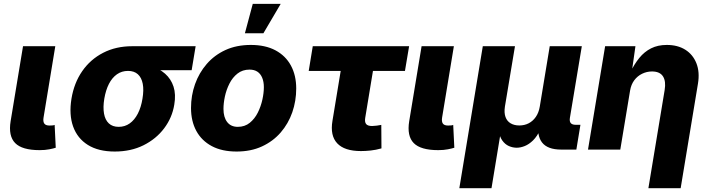

<svg xmlns="http://www.w3.org/2000/svg" viewBox="-20 -790 3750 1014"><path d="M189.5 2.9Q96.7 2.9 60.1 -34.4Q23.4 -71.8 36.1 -149.9L101.6 -545.9H272L210 -169.4Q206.5 -147.9 213.9 -137.5Q221.2 -127 241.2 -127Q252 -127 258.3 -127.7Q264.6 -128.4 268.6 -130.4L274.4 -9.8Q262.7 -5.9 240.5 -1.5Q218.3 2.9 189.5 2.9Z M585.9 10.3Q500 10.3 444.3 -24.4Q388.7 -59.1 366.2 -121.8Q343.8 -184.6 357.4 -268.6Q371.1 -352.1 414.3 -414.3Q457.5 -476.6 524.9 -511.2Q592.3 -545.9 677.7 -545.9H1013.2L992.2 -419.4H754.4L656.2 -415.5Q623 -415.5 597.7 -397.7Q572.3 -379.9 555.4 -347.2Q538.6 -314.5 530.8 -268.6Q523.4 -223.6 529.3 -190.2Q535.2 -156.7 554.7 -138.4Q574.2 -120.1 606.9 -120.1Q639.6 -120.1 665 -138.2Q690.4 -156.2 707.8 -189.7Q725.1 -223.1 732.4 -268.6Q740.2 -314.5 733.9 -347.4Q727.5 -380.4 708 -397.9Q688.5 -415.5 656.2 -415.5L663.1 -456.5Q724.1 -456.5 772.2 -442.6Q820.3 -428.7 851.8 -400.9Q883.3 -373 896.5 -332.3Q909.7 -291.5 900.4 -237.3Q889.2 -168.5 846.9 -112.3Q804.7 -56.2 738 -22.9Q671.4 10.3 585.9 10.3Z M1229.5 10.3Q1152.3 10.3 1098.6 -18.3Q1044.9 -46.9 1016.8 -98.6Q988.8 -150.4 988.8 -219.7Q988.8 -285.6 1010 -345.5Q1031.2 -405.3 1071.8 -452.1Q1112.3 -499 1170.9 -525.9Q1229.5 -552.7 1304.7 -552.7Q1381.3 -552.7 1434.8 -524.2Q1488.3 -495.6 1516.4 -443.8Q1544.4 -392.1 1544.4 -322.8Q1544.4 -256.8 1523.7 -197Q1502.9 -137.2 1462.4 -90.3Q1421.9 -43.5 1363.3 -16.6Q1304.7 10.3 1229.5 10.3ZM1235.8 -120.1Q1272.9 -120.1 1299.1 -141.4Q1325.2 -162.6 1341.6 -195.3Q1357.9 -228 1365.7 -263.9Q1373.5 -299.8 1373.5 -329.6Q1373.5 -358.4 1364.7 -379.4Q1356 -400.4 1339.4 -411.4Q1322.8 -422.4 1297.9 -422.4Q1260.7 -422.4 1234.4 -401.6Q1208 -380.9 1191.7 -348.4Q1175.3 -315.9 1167.7 -280.3Q1160.2 -244.6 1160.2 -214.8Q1160.2 -170.9 1179.7 -145.5Q1199.2 -120.1 1235.8 -120.1ZM1273.4 -614.3 1314.9 -769.5H1462.4L1371.1 -614.3Z M1886.2 7.8Q1799.3 7.8 1761 -33Q1722.7 -73.7 1735.8 -151.9L1779.3 -415.5H1610.4L1631.8 -545.9H2140.6L2118.7 -415.5H1949.7L1908.7 -167Q1905.3 -145.5 1913.6 -135Q1921.9 -124.5 1945.3 -124.5Q1954.1 -124.5 1970.2 -126.5Q1986.3 -128.4 1993.7 -130.4L1994.6 -6.3Q1964.8 2 1937.7 4.9Q1910.6 7.8 1886.2 7.8Z M2294.4 2.9Q2201.7 2.9 2165 -34.4Q2128.4 -71.8 2141.1 -149.9L2206.5 -545.9H2377L2314.9 -169.4Q2311.5 -147.9 2318.8 -137.5Q2326.2 -127 2346.2 -127Q2356.9 -127 2363.3 -127.7Q2369.6 -128.4 2373.5 -130.4L2379.4 -9.8Q2367.7 -5.9 2345.5 -1.5Q2323.2 2.9 2294.4 2.9Z M2405.8 204.1 2529.8 -545.9H2699.7L2646.5 -226.6Q2641.6 -194.3 2649.7 -172.1Q2657.7 -149.9 2676.8 -138.7Q2695.8 -127.4 2722.7 -127.4Q2750 -127.4 2772.2 -138.9Q2794.4 -150.4 2809.8 -172.6Q2825.2 -194.8 2830.6 -226.6L2883.3 -545.9H3052.7L2989.7 -167Q2986.8 -148.9 2994.4 -139.9Q3002 -130.9 3020.5 -130.9H3045.4L3023.9 0H2943.8Q2871.6 0 2842.5 -37.8Q2813.5 -75.7 2825.2 -146.5L2833.5 -195.8H2858.9Q2850.1 -141.6 2833.3 -105.5Q2816.4 -69.3 2795.2 -48.6Q2773.9 -27.8 2751.5 -18.8Q2729 -9.8 2709 -9.8Q2687.5 -9.8 2667.2 -18.8Q2647 -27.8 2632.3 -48.6Q2617.7 -69.3 2612.5 -105.5Q2607.4 -141.6 2616.2 -195.8H2641.6L2575.7 204.1Z M3307.6 -311.5 3255.9 0H3085.4L3175.8 -545.9H3335.9L3316.4 -408.2H3309.1Q3330.1 -451.7 3356.4 -484.1Q3382.8 -516.6 3418.5 -534.7Q3454.1 -552.7 3501.5 -552.7Q3559.1 -552.7 3599.4 -527.3Q3639.6 -502 3658 -455.6Q3676.3 -409.2 3666 -347.7L3574.7 204.1H3404.3L3490.2 -314.5Q3498 -360.8 3481.4 -386.7Q3464.8 -412.6 3423.3 -412.6Q3396 -412.6 3371.3 -400.6Q3346.7 -388.7 3329.8 -366.2Q3313 -343.8 3307.6 -311.5Z"/></svg>

Font: Inter ExtraBold
Style: Italic
Weight: 800
Italic angle: -9.3988°
Designer: Rasmus Andersson
Foundry: rsms
Version: Version 4.001;git-66647c0bb